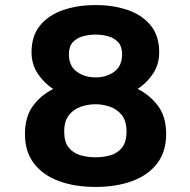

<svg xmlns="http://www.w3.org/2000/svg" viewBox="-20 -727 750 758"><path d="M357.5 11Q275.5 11 212.8 -12Q150 -35 114.2 -81.5Q78.5 -128 78.5 -197.5Q78.5 -266 110.2 -309Q142 -352 190 -375.5Q152.5 -400.5 128.5 -437.2Q104.5 -474 104.5 -521Q104.5 -585.5 138.5 -626.8Q172.5 -668 229.8 -687.5Q287 -707 357.5 -707Q427.5 -707 484.2 -687.5Q541 -668 574.8 -626.8Q608.5 -585.5 608.5 -521Q608.5 -474 584.8 -437.2Q561 -400.5 523.5 -376Q571.5 -352 603.8 -309Q636 -266 636 -197.5Q636 -128 600.2 -81.5Q564.5 -35 501.5 -12Q438.5 11 357.5 11ZM357.5 -421.5Q400.5 -421.5 431.2 -444Q462 -466.5 462 -513Q462 -544 446.2 -560.8Q430.5 -577.5 406.5 -584Q382.5 -590.5 357.5 -590.5Q332 -590.5 307.8 -584Q283.5 -577.5 267.8 -560.8Q252 -544 252 -513Q252 -466.5 283 -444Q314 -421.5 357.5 -421.5ZM357.5 -106Q389 -106 416.8 -114.2Q444.5 -122.5 462 -144.5Q479.5 -166.5 479.5 -207.5Q479.5 -249.5 460.5 -273Q441.5 -296.5 413.2 -306Q385 -315.5 357.5 -315.5Q328.5 -315.5 300 -306Q271.5 -296.5 252.5 -273Q233.5 -249.5 233.5 -207.5Q233.5 -166.5 251.2 -144.5Q269 -122.5 297.2 -114.2Q325.5 -106 357.5 -106Z"/></svg>

Font: League Mono
Style: Bold
Weight: 700
Width: 6
Designer: Tyler Finck
Foundry: The League of Moveable Type / Tyler Finck
Version: Version 2.300;RELEASE